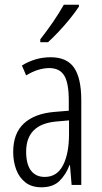

<svg xmlns="http://www.w3.org/2000/svg" viewBox="-20 -785 431 815"><path d="M195 -542Q264 -542 294.5 -497.5Q325 -453 325 -360V0H284L277 -84H275Q260 -44 232.5 -17Q205 10 156 10Q114 10 87.5 -11Q61 -32 48.5 -66Q36 -100 36 -140Q36 -219 81.5 -261Q127 -303 211 -310L272 -315V-358Q272 -433 252.5 -464.5Q233 -496 189 -496Q168 -496 143.5 -489Q119 -482 91 -465L73 -507Q130 -542 195 -542ZM217 -269Q91 -257 91 -141Q91 -88 111.5 -61Q132 -34 170 -34Q222 -34 247.5 -83.5Q273 -133 273 -216V-274ZM315 -757Q300 -734 277 -705.5Q254 -677 229 -650.5Q204 -624 184 -606H151V-618Q182 -658 206 -693Q230 -728 251 -765H315Z"/></svg>

Font: Noto Sans Tamil ExtraCondensed Light
Style: Regular
Weight: 300
Width: 2
Designer: Jelle Bosma - Monotype Design Team
Foundry: Monotype Imaging Inc.
Version: Version 2.004; ttfautohint (v1.8.4.7-5d5b)